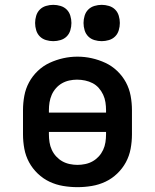

<svg xmlns="http://www.w3.org/2000/svg" viewBox="-20 -765 640 793"><path d="M300 8Q270 8 240.5 3Q211 -2 184.5 -14.5Q158 -27 136 -48Q114 -69 100 -95Q86 -121 80.5 -150.5Q75 -180 75 -210V-310Q75 -340 80.5 -369.5Q86 -399 100 -425Q114 -451 136 -472Q158 -493 185 -505.5Q212 -518 241 -524.5Q270 -531 300 -531Q330 -531 359 -524.5Q388 -518 415 -505.5Q442 -493 464 -472Q486 -451 500 -425Q514 -399 519.5 -369.5Q525 -340 525 -310V-210Q525 -180 519.5 -150.5Q514 -121 500 -95Q486 -69 464 -48Q442 -27 415.5 -14.5Q389 -2 359.5 3Q330 8 300 8ZM418 -300V-310Q418 -326 415.5 -342.5Q413 -359 406 -374Q399 -389 388 -401.5Q377 -414 362.5 -421.5Q348 -429 331.5 -432.5Q315 -436 298 -436Q282 -436 266 -432.5Q250 -429 236 -421Q222 -413 211 -400.5Q200 -388 193.5 -373Q187 -358 184.5 -342Q182 -326 182 -310V-300ZM300 -84Q316 -84 332.5 -87.5Q349 -91 363 -99Q377 -107 388 -119Q399 -131 406 -146Q413 -161 415.5 -177.5Q418 -194 418 -210V-220H182V-210Q182 -194 184.5 -177.5Q187 -161 194 -146Q201 -131 212 -119Q223 -107 237 -99Q251 -91 267.5 -87.5Q284 -84 300 -84ZM400 -595Q385 -595 370 -599.5Q355 -604 344.5 -614.5Q334 -625 329.5 -640Q325 -655 325 -670Q325 -685 329.5 -700Q334 -715 344.5 -725.5Q355 -736 370 -740.5Q385 -745 400 -745Q415 -745 430 -740.5Q445 -736 455.5 -725.5Q466 -715 470.5 -700Q475 -685 475 -670Q475 -655 470.5 -640Q466 -625 455.5 -614.5Q445 -604 430 -599.5Q415 -595 400 -595ZM200 -595Q185 -595 170 -599.5Q155 -604 144.5 -614.5Q134 -625 129.5 -640Q125 -655 125 -670Q125 -685 129.5 -700Q134 -715 144.5 -725.5Q155 -736 170 -740.5Q185 -745 200 -745Q215 -745 230 -740.5Q245 -736 255.5 -725.5Q266 -715 270.5 -700Q275 -685 275 -670Q275 -655 270.5 -640Q266 -625 255.5 -614.5Q245 -604 230 -599.5Q215 -595 200 -595Z"/></svg>

Font: Zed Mono Semibold Extended
Style: Regular
Weight: 600
Width: 7
Monospace: yes
Designer: Belleve Invis
Foundry: Belleve Invis
Version: Version 1.0.0; ttfautohint (v1.8.4)